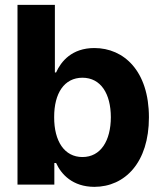

<svg xmlns="http://www.w3.org/2000/svg" viewBox="-20 -747 651 777"><path d="M50.8 0H199.9V-87.4H207C227.6 -41.9 273.4 8.9 361.9 9.2C485.8 8.9 582.7 -89.5 582.7 -272C582.7 -459.5 481.5 -552.6 361.9 -552.6C270.6 -552.6 226.9 -498.2 207 -453.8H202.1V-727.3H50.8ZM199.2 -272.7C198.9 -370 240.1 -432.2 313.6 -432.5C388.5 -432.2 428.3 -367.2 428.6 -272.7C428.3 -177.6 387.8 -111.5 313.6 -111.5C240.8 -111.5 198.9 -175.4 199.2 -272.7Z"/></svg>

Font: RED Number
Style: Bold
Weight: 700
Designer: RED UED
Foundry: rsms
Version: Version 1.003;FEAKit 1.0